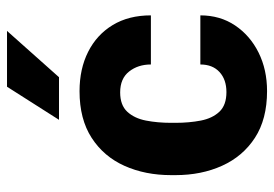

<svg xmlns="http://www.w3.org/2000/svg" viewBox="-140 -650 800 561"><g transform="rotate(-90 260.5 -370.0)"><path d="M271.5 -108.9Q308.1 -108.9 330.1 -129.2Q352.1 -149.4 352.1 -185.1H495.6Q495.6 -127.4 466.1 -83.5Q436.5 -39.6 386.7 -14.9Q336.9 9.8 274.4 9.8Q192.4 9.8 137.9 -25.6Q83.5 -61 56.2 -121.6Q28.8 -182.1 28.8 -257.8V-270.5Q28.8 -346.2 55.9 -406.7Q83 -467.3 137.7 -502.7Q192.4 -538.1 273.9 -538.1Q339.4 -538.1 389.2 -512.9Q439 -487.8 467.3 -441.2Q495.6 -394.5 495.6 -329.6H352.1Q352.1 -367.2 331.5 -393.3Q311 -419.4 270.5 -419.4Q233.4 -419.4 214.1 -398.7Q194.8 -377.9 188.2 -344Q181.6 -310.1 181.6 -270.5V-257.8Q181.6 -217.8 188.2 -183.8Q194.8 -149.9 214.1 -129.4Q233.4 -108.9 271.5 -108.9ZM190.4 -598.1 287.1 -750H450.2L314.9 -598.1Z"/></g></svg>

Font: Vazirmatn UI ExtraBold
Style: Regular
Weight: 800
Designer: Saber Rastikerdar
Foundry: Saber Rastikerdar
Version: Version 33.003